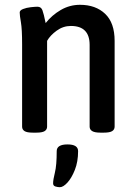

<svg xmlns="http://www.w3.org/2000/svg" viewBox="-20 -550 561 799"><path d="M117 2Q92 2 82 -4.5Q72 -11 72 -23V-366Q72 -429 67 -457.5Q62 -486 62 -498Q62 -507 76 -512.5Q90 -518 108 -520Q126 -522 136 -522Q151 -522 156.5 -507.5Q162 -493 170 -454Q196 -487 233 -508.5Q270 -530 313 -530Q378 -530 417.5 -492.5Q457 -455 457 -380V-23Q457 -11 447 -4.5Q437 2 412 2H398Q374 2 363.5 -4.5Q353 -11 353 -23V-363Q353 -442 275 -442Q243 -442 216 -422.5Q189 -403 176 -380V-23Q176 -11 166 -4.5Q156 2 131 2ZM229 229Q220 229 210.5 226Q201 223 201 213Q201 198 208.5 168Q216 138 216 79Q216 51 261 51Q305 51 305 79Q305 123 291.5 157Q278 191 260.5 210Q243 229 229 229Z"/></svg>

Font: Asap Semi Condensed Medium
Style: Regular
Weight: 500
Width: 4
Designer: Pablo Cosgaya
Foundry: Omnibus-Type
Version: Version 3.001; ttfautohint (v1.8.4.7-5d5b)